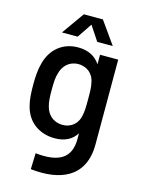

<svg xmlns="http://www.w3.org/2000/svg" viewBox="-132 -776 783 1051"><g transform="rotate(15 259.5 -251.0)"><path d="M230 -3C289 -3 328 -26 352 -64V-31C352 79 282 117 151 103L148 194C317 213 455 159 455 -29V-509H352V-455C326 -494 285 -517 227 -517C138 -517 75 -462 54 -379C44 -345 41 -301 41 -257C41 -215 43 -172 52 -139C75 -45 150 -3 230 -3ZM119 -573H208L264 -656L319 -573H407L317 -700H209ZM146 -257C146 -299 148 -328 155 -349C166 -394 199 -429 252 -429C304 -429 339 -394 346 -349C351 -327 352 -308 352 -257C352 -206 351 -187 346 -165C339 -121 306 -85 252 -85C199 -85 164 -120 154 -165C148 -184 146 -214 146 -257Z"/></g></svg>

Font: Vanilla Cream DemiBold
Style: Regular
Weight: 600
Designer: Jeremy Tribby, Jinavaṁso
Foundry: Tribby Type
Version: Version 1.422;Glyphs 3.1.2 (3151)